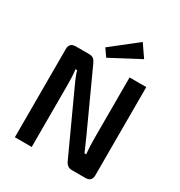

<svg xmlns="http://www.w3.org/2000/svg" viewBox="-211 -1070 1137 1214"><g transform="rotate(30 357.5 -463.0)"><path d="M538 -836 326 -724 288 -778 476 -926ZM638 -690V-46Q638 0 592 0H493Q457 0 441 -38L247 -461Q212 -536 206 -564H194Q200 -522 200 -460V0H77V-644Q77 -690 124 -690H221Q241 -690 252.5 -681Q264 -672 273 -652L461 -241Q464 -234 482 -194Q500 -154 509 -132H521Q516 -195 516 -244V-690Z"/></g></svg>

Font: Exo 2.0 Semi Bold
Style: Regular
Weight: 600
Designer: Natanael Gama
Version: Version 1.001;PS 001.001;hotconv 1.0.70;makeotf.lib2.5.58329